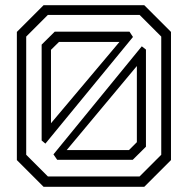

<svg xmlns="http://www.w3.org/2000/svg" viewBox="-20 -720 724 740"><path d="M148 0 45 -103V-597L148 -700H536L639 -597V-103L536 0ZM164.5 -40H518L601.5 -123.5V-579L518 -662.5H164.5L81 -579V-123.5ZM140.5 -178.5V-548L191 -598H479L492.5 -577.5L155 -166.5ZM176.5 -245 440.5 -558.5H207.5L176.5 -528ZM200.5 -104 186 -125 526.5 -541.5 542.5 -529V-154.5L491.5 -104ZM237 -141.5H477L507.5 -172V-465.5Z"/></svg>

Font: Tourney Expanded
Style: Regular
Weight: 400
Width: 7
Designer: Tyler Finck
Foundry: Etcetera Type Co
Version: Version 1.010; ttfautohint (v1.8.3)